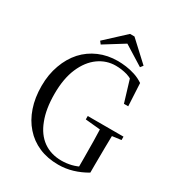

<svg xmlns="http://www.w3.org/2000/svg" viewBox="-204 -984 1035 1126"><g transform="rotate(30 313.5 -421.5)"><path d="M362 16Q411 16 458 2Q505 -12 549 -38V-88Q549 -151 550 -208Q551 -265 552 -318H470Q472 -265 473 -208Q474 -151 474 -88V-23L501 -49Q465 -30 433 -22Q400 -14 367 -14Q295 -14 243 -51Q191 -88 164 -160Q136 -231 136 -334Q136 -437 167 -509Q198 -581 251 -619Q303 -656 366 -656Q405 -656 444 -645Q482 -633 522 -600L520 -636L469 -648L518 -486H547L539 -639Q511 -658 480 -668Q449 -678 419 -682Q388 -686 363 -686Q294 -686 236 -661Q178 -636 136 -590Q94 -543 71 -479Q47 -414 47 -336Q47 -256 69 -192Q91 -127 132 -81Q173 -34 231 -9Q289 16 362 16ZM370 -295 495 -283H522L612 -295V-318H370ZM374 -859H344L212 -737L226 -719L385 -818H333L492 -719L506 -737Z"/></g></svg>

Font: Source Serif 4 48pt
Style: Regular
Weight: 400
Designer: Frank Grie√ühammer
Foundry: Adobe Systems Incorporated
Version: Version 4.004;hotconv 1.0.116;makeotfexe 2.5.65601